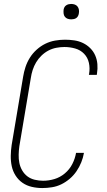

<svg xmlns="http://www.w3.org/2000/svg" viewBox="-20 -944 540 972"><path d="M194 8Q167 8 141 2Q115 -4 94 -18.5Q73 -33 59 -55Q45 -77 39.5 -102.5Q34 -128 34.5 -155.5Q35 -183 39 -210L97 -555Q101 -580 109 -604.5Q117 -629 131 -651.5Q145 -674 165.5 -692.5Q186 -711 209.5 -722.5Q233 -734 258.5 -738.5Q284 -743 309 -743Q333 -743 356.5 -739.5Q380 -736 400.5 -726Q421 -716 437 -700Q453 -684 462 -663.5Q471 -643 473 -619.5Q475 -596 471 -572L470 -565H430L431 -570Q436 -599 430 -626Q424 -653 405.5 -672Q387 -691 360.5 -698.5Q334 -706 306 -706Q286 -706 265 -702Q244 -698 225 -688Q206 -678 190 -662.5Q174 -647 163 -628.5Q152 -610 145.5 -590Q139 -570 136 -549L78 -204Q75 -183 74.5 -161Q74 -139 78 -119Q82 -99 92.5 -81Q103 -63 119 -51Q135 -39 156 -34Q177 -29 198 -29Q227 -29 255.5 -37.5Q284 -46 308 -66Q332 -86 346 -113.5Q360 -141 365 -170H405Q401 -146 391.5 -122.5Q382 -99 367.5 -77.5Q353 -56 333 -39Q313 -22 290.5 -11Q268 0 243 4Q218 8 194 8ZM341 -846Q331 -846 322.5 -849Q314 -852 308.5 -859Q303 -866 302 -875.5Q301 -885 302 -895Q303 -901 306 -907Q309 -913 315 -917Q321 -921 327.5 -922.5Q334 -924 340 -924Q350 -924 358.5 -921Q367 -918 372.5 -911Q378 -904 379.5 -894.5Q381 -885 379 -875Q378 -869 375 -863Q372 -857 366.5 -853Q361 -849 354 -847.5Q347 -846 341 -846Z"/></svg>

Font: Iosevka Term Curly XLt Obl
Style: Regular
Weight: 200
Italic angle: -9°
Designer: Belleve Invis
Foundry: Belleve Invis
Version: Version 32.3.0